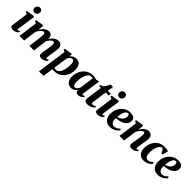

<svg xmlns="http://www.w3.org/2000/svg" viewBox="340 -2423 4323 4323"><g transform="rotate(45 2501.0 -261.5)"><path d="M122 11Q96 11 76.8 3Q57.5 -5 48 -20Q38.5 -35 41 -58Q43 -73 47.2 -101.5Q51.5 -130 57 -169Q62.5 -208 69.2 -255Q76 -302 83 -354Q90 -406 97.5 -460L41 -486L46.5 -516.5L233 -545L256.5 -530.5L194.5 -98Q192 -80 196.5 -72Q201 -64 211 -64Q221 -64 231.2 -69.2Q241.5 -74.5 256.5 -88L269 -59.5Q259.5 -47 240 -30.5Q220.5 -14 191 -1.5Q161.5 11 122 11ZM191 -609.5Q157.5 -609.5 136.2 -632.5Q115 -655.5 116 -685Q117.5 -723.5 140.8 -750.2Q164 -777 205.5 -777Q243.5 -777 263.5 -754Q283.5 -731 283 -703Q283 -665 260 -637.2Q237 -609.5 191 -609.5Z M542 -531 527 -394.5Q541 -422.5 562 -449.2Q583 -476 609 -498Q635 -520 664.5 -532.8Q694 -545.5 726.5 -545.5Q764 -545.5 788.2 -529.5Q812.5 -513.5 824 -481.8Q835.5 -450 835 -402Q834.5 -394.5 833.8 -384.2Q833 -374 831.8 -363Q830.5 -352 829 -342L811 -348Q827.5 -394 850.2 -430.5Q873 -467 901.2 -492.8Q929.5 -518.5 962.2 -532Q995 -545.5 1031 -545.5Q1085.5 -545.5 1116.8 -513.2Q1148 -481 1148 -416Q1148 -395 1144.5 -365.8Q1141 -336.5 1136 -305Q1131 -273.5 1126.5 -245.5Q1122.5 -220 1117.8 -191.5Q1113 -163 1109.5 -137Q1106 -111 1105 -93Q1105 -75.5 1110.2 -69.8Q1115.5 -64 1123 -64Q1132 -64 1142.5 -69.2Q1153 -74.5 1168.5 -88L1181.5 -59.5Q1173 -49.5 1153.2 -32.8Q1133.5 -16 1103 -2.5Q1072.5 11 1030 11Q1001.5 11 984 1.5Q966.5 -8 958.8 -23.8Q951 -39.5 951 -60Q951.5 -74 955 -100.8Q958.5 -127.5 964 -159Q969.5 -190.5 974 -218.5Q978.5 -248 983.2 -279.8Q988 -311.5 991.5 -340.8Q995 -370 995 -391.5Q994.5 -426 986.2 -439.2Q978 -452.5 957.5 -452.5Q939 -452.5 918 -439.5Q897 -426.5 876.5 -403.2Q856 -380 838.5 -349.2Q821 -318.5 810 -283L832.5 -369.5Q831.5 -348.5 829.8 -327.8Q828 -307 825.5 -286Q823 -265 820 -243L789 0H641.5L671 -218Q675 -248 679.2 -279.8Q683.5 -311.5 686.2 -340.2Q689 -369 688.5 -390Q688 -427 679.2 -439.8Q670.5 -452.5 647.5 -452.5Q632 -452.5 614.2 -441.2Q596.5 -430 578.2 -411Q560 -392 544 -368.2Q528 -344.5 516.5 -320L473 0H326.5L389 -460.5L336.5 -486L342 -516.5L519 -545.5Z M1200.5 254 1300.5 -461 1246.5 -486 1252 -516.5 1433 -545.5 1455 -531 1446.5 -464.5Q1461.5 -486.5 1484.2 -505Q1507 -523.5 1535.2 -534.8Q1563.5 -546 1596.5 -546Q1647 -546 1683 -523.2Q1719 -500.5 1738.2 -455.5Q1757.5 -410.5 1757.5 -344.5Q1757.5 -289 1743.5 -236.8Q1729.5 -184.5 1702.2 -139.5Q1675 -94.5 1635.2 -60.8Q1595.5 -27 1544.2 -8.2Q1493 10.5 1431.5 10.5Q1419.5 10.5 1406.5 9Q1393.5 7.5 1381 5.5L1344.5 254ZM1389 -53.5Q1398.5 -46 1411.2 -41.8Q1424 -37.5 1441.5 -37.5Q1476 -37.5 1502 -56.5Q1528 -75.5 1547 -107.5Q1566 -139.5 1578 -180.2Q1590 -221 1595.5 -265.8Q1601 -310.5 1601 -353.5Q1601 -390 1594.5 -417.5Q1588 -445 1574 -460.5Q1560 -476 1537.5 -476Q1516 -476 1496.5 -463Q1477 -450 1461.8 -430.8Q1446.5 -411.5 1437.5 -392.5Z M2258 -99Q2255.5 -79.5 2260.8 -71.8Q2266 -64 2276 -64Q2284.5 -64 2295.2 -69.2Q2306 -74.5 2320.5 -87.5L2333.5 -59Q2324.5 -46.5 2305 -30.2Q2285.5 -14 2257 -1.8Q2228.5 10.5 2193 10.5Q2157 10.5 2138.8 -8.8Q2120.5 -28 2121 -58L2125 -85.5Q2111.5 -63 2090 -40.8Q2068.5 -18.5 2039.2 -4Q2010 10.5 1973.5 10.5Q1922.5 10.5 1885 -13.8Q1847.5 -38 1827.5 -81.8Q1807.5 -125.5 1807.5 -184Q1807.5 -239.5 1821.2 -292.2Q1835 -345 1861.8 -390.8Q1888.5 -436.5 1928.2 -471.2Q1968 -506 2019.8 -525.5Q2071.5 -545 2134.5 -545Q2164 -545 2192.2 -538.5Q2220.5 -532 2242 -524L2321.5 -543.5ZM2167 -484Q2160.5 -489.5 2150.2 -493.8Q2140 -498 2126.5 -498Q2089.5 -498 2062.5 -478.2Q2035.5 -458.5 2016.5 -425Q1997.5 -391.5 1986 -349.8Q1974.5 -308 1969.2 -264Q1964 -220 1964 -179.5Q1964 -138 1972.2 -111.8Q1980.5 -85.5 1995 -73.2Q2009.5 -61 2028 -61Q2041.5 -61 2054.5 -68Q2067.5 -75 2079.5 -87Q2091.5 -99 2101.8 -115Q2112 -131 2119 -148.5Z M2560 -186.5Q2557.5 -166.5 2555.2 -150.2Q2553 -134 2551.8 -122Q2550.5 -110 2550.5 -101Q2550.5 -85 2559.5 -77.2Q2568.5 -69.5 2583.5 -69.5Q2604.5 -69.5 2624.8 -77.8Q2645 -86 2662 -101.5L2673.5 -68Q2657 -48 2630 -30Q2603 -12 2567.5 -0.8Q2532 10.5 2489 10.5Q2449.5 10.5 2422.8 -9.5Q2396 -29.5 2398 -73Q2398 -77 2398.8 -84.2Q2399.5 -91.5 2401.2 -104.5Q2403 -117.5 2405.8 -137.8Q2408.5 -158 2412.5 -187.5L2450 -470.5H2391L2399 -507.5L2467 -534.5Q2481.5 -548 2497 -572.8Q2512.5 -597.5 2526.5 -625.5Q2540.5 -653.5 2549.5 -677H2629L2607 -532.5H2705.5L2696.5 -470.5H2598.5Z M2821 11Q2795 11 2775.8 3Q2756.5 -5 2747 -20Q2737.5 -35 2740 -58Q2742 -73 2746.2 -101.5Q2750.5 -130 2756 -169Q2761.5 -208 2768.2 -255Q2775 -302 2782 -354Q2789 -406 2796.5 -460L2740 -486L2745.5 -516.5L2932 -545L2955.5 -530.5L2893.5 -98Q2891 -80 2895.5 -72Q2900 -64 2910 -64Q2920 -64 2930.2 -69.2Q2940.5 -74.5 2955.5 -88L2968 -59.5Q2958.5 -47 2939 -30.5Q2919.5 -14 2890 -1.5Q2860.5 11 2821 11ZM2890 -609.5Q2856.5 -609.5 2835.2 -632.5Q2814 -655.5 2815 -685Q2816.5 -723.5 2839.8 -750.2Q2863 -777 2904.5 -777Q2942.5 -777 2962.5 -754Q2982.5 -731 2982 -703Q2982 -665 2959 -637.2Q2936 -609.5 2890 -609.5Z M3435 -101Q3421.5 -80.5 3391.2 -54Q3361 -27.5 3315.8 -8Q3270.5 11.5 3212 11.5Q3158 11.5 3119.8 -6.8Q3081.5 -25 3057.5 -55.8Q3033.5 -86.5 3022.5 -124.8Q3011.5 -163 3011 -203.5Q3011 -277.5 3034 -340.2Q3057 -403 3098.8 -449.8Q3140.5 -496.5 3196.8 -522.5Q3253 -548.5 3318.5 -548.5Q3371.5 -548.5 3404.2 -533.5Q3437 -518.5 3452.8 -492.5Q3468.5 -466.5 3469 -434Q3469.5 -387.5 3450 -353.2Q3430.5 -319 3397.8 -295.2Q3365 -271.5 3325.2 -256.5Q3285.5 -241.5 3245 -234.5Q3204.5 -227.5 3170 -226.5Q3168.5 -191 3173.5 -161.2Q3178.5 -131.5 3190.5 -109.5Q3202.5 -87.5 3222 -75.2Q3241.5 -63 3269 -63Q3303 -63 3329.8 -74.2Q3356.5 -85.5 3377.2 -102.8Q3398 -120 3413 -137.5ZM3286.5 -498.5Q3259 -498.5 3238.5 -476.8Q3218 -455 3204 -420Q3190 -385 3181.8 -344.8Q3173.5 -304.5 3171 -267.5Q3190.5 -269.5 3212.8 -278Q3235 -286.5 3256 -300.8Q3277 -315 3294 -334.8Q3311 -354.5 3321 -379.2Q3331 -404 3330.5 -433.5Q3329.5 -468 3318 -483.2Q3306.5 -498.5 3286.5 -498.5Z M3710 -395Q3725 -423.5 3745 -450.2Q3765 -477 3789.8 -498.5Q3814.5 -520 3843 -532.8Q3871.5 -545.5 3904 -545.5Q3959 -545.5 3990 -513.2Q4021 -481 4021 -416Q4021 -395 4017.5 -365.8Q4014 -336.5 4009 -305Q4004 -273.5 3999.5 -245.5Q3995.5 -220 3990.8 -191.5Q3986 -163 3982.5 -137Q3979 -111 3978 -93Q3978 -75.5 3983.5 -69.8Q3989 -64 3996 -64Q4004.5 -64 4015.2 -69.2Q4026 -74.5 4041 -87L4053.5 -59Q4045.5 -48.5 4025.8 -32Q4006 -15.5 3975.5 -2.2Q3945 11 3902.5 11Q3874.5 11 3857 1.5Q3839.5 -8 3831.5 -23.8Q3823.5 -39.5 3824 -60Q3824 -70.5 3826 -88.5Q3828 -106.5 3831.8 -128.8Q3835.5 -151 3839.5 -174.2Q3843.5 -197.5 3847 -218Q3850.5 -240.5 3854.2 -264.2Q3858 -288 3861.2 -311Q3864.5 -334 3866.5 -354.8Q3868.5 -375.5 3868 -391.5Q3868 -414.5 3864.2 -427.8Q3860.5 -441 3852.2 -446.8Q3844 -452.5 3830 -452.5Q3814 -452.5 3796 -440.8Q3778 -429 3760.2 -409.5Q3742.5 -390 3726.8 -365.5Q3711 -341 3700 -315L3656.5 0H3510.5L3572.5 -460.5L3520 -486L3525.5 -516.5L3703 -545.5L3725.5 -531Z M4283.5 10.5Q4197 10.5 4146 -45.5Q4095 -101.5 4094 -206.5Q4093.5 -268 4112.8 -328Q4132 -388 4170.8 -437.2Q4209.5 -486.5 4268 -516Q4326.5 -545.5 4404 -545.5Q4433 -545.5 4468.5 -540.8Q4504 -536 4528.5 -526L4491.5 -386.5L4457 -387Q4444.5 -417.5 4431.8 -441Q4419 -464.5 4405.2 -478Q4391.5 -491.5 4377.5 -491.5Q4355 -491.5 4332.5 -471.2Q4310 -451 4291.8 -414Q4273.5 -377 4262.8 -326.2Q4252 -275.5 4252.5 -214Q4253.5 -161 4264.5 -128Q4275.5 -95 4295 -80Q4314.5 -65 4342.5 -65Q4370.5 -65 4393.8 -74.2Q4417 -83.5 4435.8 -97.8Q4454.5 -112 4468 -128L4490 -92Q4475 -70 4446.8 -46.2Q4418.5 -22.5 4378 -6Q4337.5 10.5 4283.5 10.5Z M4958 -101Q4944.5 -80.5 4914.2 -54Q4884 -27.5 4838.8 -8Q4793.5 11.5 4735 11.5Q4681 11.5 4642.8 -6.8Q4604.5 -25 4580.5 -55.8Q4556.5 -86.5 4545.5 -124.8Q4534.5 -163 4534 -203.5Q4534 -277.5 4557 -340.2Q4580 -403 4621.8 -449.8Q4663.5 -496.5 4719.8 -522.5Q4776 -548.5 4841.5 -548.5Q4894.5 -548.5 4927.2 -533.5Q4960 -518.5 4975.8 -492.5Q4991.5 -466.5 4992 -434Q4992.5 -387.5 4973 -353.2Q4953.5 -319 4920.8 -295.2Q4888 -271.5 4848.2 -256.5Q4808.5 -241.5 4768 -234.5Q4727.5 -227.5 4693 -226.5Q4691.5 -191 4696.5 -161.2Q4701.5 -131.5 4713.5 -109.5Q4725.5 -87.5 4745 -75.2Q4764.5 -63 4792 -63Q4826 -63 4852.8 -74.2Q4879.5 -85.5 4900.2 -102.8Q4921 -120 4936 -137.5ZM4809.5 -498.5Q4782 -498.5 4761.5 -476.8Q4741 -455 4727 -420Q4713 -385 4704.8 -344.8Q4696.5 -304.5 4694 -267.5Q4713.5 -269.5 4735.8 -278Q4758 -286.5 4779 -300.8Q4800 -315 4817 -334.8Q4834 -354.5 4844 -379.2Q4854 -404 4853.5 -433.5Q4852.5 -468 4841 -483.2Q4829.5 -498.5 4809.5 -498.5Z"/></g></svg>

Font: Merriweather 72pt ExtraBold
Style: Italic
Weight: 800
Italic angle: -7.8°
Version: Version 2.101